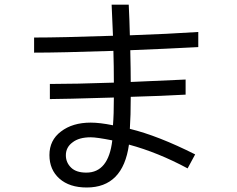

<svg xmlns="http://www.w3.org/2000/svg" viewBox="-20 -790 1040 844"><path d="M269.5 -107.4Q269.5 -75.2 293 -52.7Q315.4 -31.2 359.4 -31.2Q457 -31.2 473.6 -172.9Q405.3 -186.5 378.9 -186.5Q327.1 -186.5 298.8 -164.1Q269.5 -142.6 269.5 -107.4ZM199.2 -354.5Q199.2 -371.1 199.2 -420.9Q308.6 -420.9 480.5 -426.8Q480.5 -500 478.5 -566.4Q246.1 -558.6 129.9 -558.6Q129.9 -581.1 129.9 -625Q247.1 -625 476.6 -632.8Q475.6 -668.9 470.7 -769.5Q496.1 -769.5 545.9 -769.5Q546.9 -752 548.8 -702.1Q549.8 -653.3 550.8 -634.8Q717.8 -640.6 851.6 -649.4Q851.6 -627 851.6 -583Q704.1 -575.2 552.7 -569.3Q554.7 -479.5 554.7 -429.7Q773.4 -439.5 795.9 -440.4Q795.9 -418 795.9 -374Q694.3 -368.2 554.7 -364.3Q554.7 -281.2 550.8 -223.6Q674.8 -193.4 837.9 -111.3Q827.1 -90.8 804.7 -49.8Q673.8 -120.1 546.9 -154.3Q520.5 34.2 361.3 34.2Q285.2 34.2 241.2 -4.9Q197.3 -43.9 197.3 -108.4Q197.3 -173.8 248 -211.9Q298.8 -251 378.9 -251Q418.9 -251 476.6 -239.3Q480.5 -286.1 480.5 -361.3Q252.9 -354.5 199.2 -354.5Z"/></svg>

Font: Gothic A1
Style: Regular
Weight: 400
Designer: HanYang I&C Co.,Ltd.
Version: Version 2.50